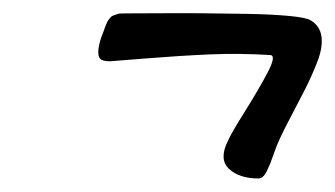

<svg xmlns="http://www.w3.org/2000/svg" viewBox="-20 -420 503 288"><path d="M445.8 -389.6Q460 -381.3 462.2 -365.2Q464.4 -349.1 456.1 -327.6Q447.8 -306.2 437.5 -285.9Q427.2 -265.6 413.8 -240.2Q400.4 -214.8 394.5 -199.7Q393.1 -196.3 390.1 -187.7Q387.2 -179.2 385.3 -174.6Q383.3 -169.9 380.4 -163.8Q377.4 -157.7 374.3 -155Q371.1 -152.3 367.7 -152.3Q338.9 -152.3 323.5 -166.7Q308.1 -181.2 321.8 -208.5Q326.2 -219.2 347.7 -253.4Q369.1 -287.6 381.8 -312Q394.5 -336.4 385.7 -337.4Q340.3 -340.3 294.7 -338.4Q249 -336.4 198.2 -332.3Q147.5 -328.1 145.5 -328.1Q134.8 -328.1 131.1 -331.1Q127.4 -334 127.4 -341.8Q127.4 -350.6 132.3 -365.2Q133.3 -367.7 135.3 -372.8Q137.2 -377.9 137.7 -379.6Q138.2 -381.3 139.9 -385Q141.6 -388.7 142.6 -389.9Q143.6 -391.1 145.5 -393.6Q147.5 -396 149.4 -396.5Q151.4 -397 154.1 -398.2Q156.7 -399.4 159.9 -399.7Q163.1 -399.9 167.5 -399.9Q169.9 -399.9 212.6 -400.1Q255.4 -400.4 283.4 -400.1Q311.5 -399.9 350.8 -399.2Q390.1 -398.4 414.6 -396Q439 -393.6 445.8 -389.6Z"/></svg>

Font: Yellowtail
Style: Regular
Weight: 400
Designer: Astigmatic (AOETI)
Foundry: Astigmatic (AOETI)
Version: Version 1.000